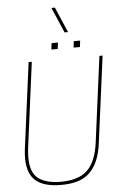

<svg xmlns="http://www.w3.org/2000/svg" viewBox="-69 -1153 758 1205"><g transform="rotate(-5 310.0 -550.0)"><path d="M393 -946ZM393 -946H371L302 -1106H324ZM464 -846ZM319 -846H279L284 -886H324ZM459 -846H419L424 -886H464ZM267 6Q159 6 107 -38.5Q55 -83 55 -182Q55 -208 59 -239L130 -780H150L80 -244Q76 -210 76 -182Q76 -88 125 -51Q174 -14 267 -14Q379 -14 435 -68.5Q491 -123 506 -245L576 -780H596L525 -239Q509 -104 439 -44Q382 6 267 6Z"/></g></svg>

Font: Tanohe Sans Thin
Style: Italic
Weight: 100
Designer: Village Type and Design LLC & Cristiano Sobral
Foundry: Cooper Hewitt Smithsonian Design Museum
Version: Version 1.00;September 29, 2021;FontCreator 13.0.0.2655 64-b